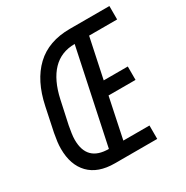

<svg xmlns="http://www.w3.org/2000/svg" viewBox="-161 -833 935 967"><g transform="rotate(-30 306.0 -350.0)"><path d="M233 0Q136 0 85 -52.5Q34 -105 34 -199Q34 -219 36.5 -239Q39 -259 44 -286L73 -424Q101 -558 176 -629Q251 -700 375 -700H605V-622H442L393 -390H533V-312H376L327 -78H479V0ZM243 -78 358 -622Q279 -622 228.5 -569.5Q178 -517 156 -416L127 -282Q123 -260 120 -240Q117 -220 117 -203Q117 -78 243 -78Z"/></g></svg>

Font: Space Mono
Style: Italic
Weight: 400
Italic angle: -12°
Monospace: yes
Designer: Colophon Foundry + Benjamin Critton
Foundry: Colophon Foundry & Benjamin Critton
Version: Version 1.003; ttfautohint (v1.8.4.7-5d5b)